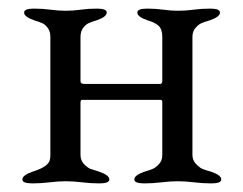

<svg xmlns="http://www.w3.org/2000/svg" viewBox="-20 -423 564 446"><path d="M357 -337Q357 -355 348.5 -363Q340 -371 322 -376Q299 -384 299 -394Q299 -403 322 -403Q342 -403 359.5 -400.5Q377 -398 394 -398Q411 -398 429.5 -400.5Q448 -403 468 -403Q491 -403 491 -394Q491 -384 468 -376Q454 -372 447.5 -369Q441 -366 434 -358Q427 -350 427 -337V-63Q427 -51 435 -42.5Q443 -34 449.5 -31Q456 -28 471 -24Q494 -16 494 -6Q494 3 471 3Q451 3 430.5 0.5Q410 -2 393 -2Q376 -2 355.5 0.5Q335 3 315 3Q292 3 292 -6Q292 -16 315 -24Q329 -28 335.5 -31Q342 -34 349.5 -42Q357 -50 357 -63V-186Q357 -191 353 -191H170Q167 -191 167 -184V-63Q167 -50 175.5 -41.5Q184 -33 189.5 -31Q195 -29 211 -24Q234 -16 234 -6Q234 3 211 3Q191 3 170.5 0.5Q150 -2 133 -2Q116 -2 95.5 0.5Q75 3 55 3Q32 3 32 -6Q32 -16 55 -24Q87 -34 94 -47Q97 -53 97 -63V-337Q97 -350 91 -358Q85 -366 78.5 -369Q72 -372 59 -376Q36 -384 36 -394Q36 -403 59 -403Q79 -403 97.5 -400.5Q116 -398 133 -398Q150 -398 167.5 -400.5Q185 -403 205 -403Q228 -403 228 -394Q228 -384 205 -376Q192 -372 185.5 -369Q179 -366 173 -358Q167 -350 167 -337V-234Q167 -228 177 -228H352Q357 -228 357 -236Z"/></svg>

Font: EB Garamond 12 All SC
Style: AllSC
Weight: 400
Version: Version 0.016 ; ttfautohint (v0.97) -l 8 -r 50 -G 200 -x 0 -